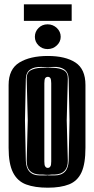

<svg xmlns="http://www.w3.org/2000/svg" viewBox="-20 -860 437 892"><path d="M202 12Q142 12 101.5 -3Q61 -18 40.5 -58.5Q20 -99 20 -173V-465Q20 -539 70 -569.5Q120 -600 202 -600Q284 -600 330.5 -569.5Q377 -539 377 -465V-174Q377 -99 358.5 -59Q340 -19 301 -3.5Q262 12 202 12ZM166 -45H193Q199 -45 202 -46Q204 -45 209 -45H233Q297 -45 299 -114L303 -300L299 -493Q298 -524 278.5 -537.5Q259 -551 227 -549L202 -548L172 -549Q140 -550 120.5 -537Q101 -524 100 -493L96 -300L100 -114Q102 -45 166 -45ZM193 -48 181 -49H166Q103 -51 104 -114L109 -301L104 -493Q103 -522 122 -533Q141 -544 172 -545L202 -546L227 -545Q258 -544 277 -533Q296 -522 295 -493L290 -301L295 -114Q296 -51 233 -49H219L209 -48ZM202 -80Q210 -80 214 -87Q218 -92 218 -110V-473Q218 -490 214 -497Q210 -503 202 -503Q195 -503 190 -497Q186 -490 186 -473V-110Q186 -92 190 -87Q194 -80 202 -80ZM201 -632Q176 -632 159 -649Q142 -666 142 -689Q142 -713 159 -730Q176 -747 201 -747Q226 -747 244 -730Q262 -713 262 -689Q262 -666 244 -649Q226 -632 201 -632ZM91 -763V-840H313V-763Z"/></svg>

Font: Alumni Sans Inline One
Style: Regular
Weight: 400
Designer: Robert E. Leuschke
Foundry: Robert E. Leuschke
Version: Version 1.100; ttfautohint (v1.8.3)